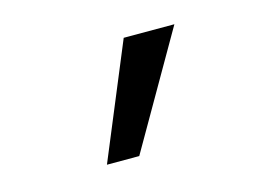

<svg xmlns="http://www.w3.org/2000/svg" viewBox="-55 -818 709 505"><g transform="rotate(-15 300.0 -565.5)"><path d="M182 -410H270L449 -721H311Z"/></g></svg>

Font: JetBrains Mono Medium
Style: Italic
Weight: 436
Italic angle: -9°
Monospace: yes
Designer: Philipp Nurullin, Konstantin Bulenkov
Foundry: JetBrains
Version: Version 2.305